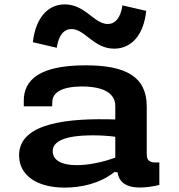

<svg xmlns="http://www.w3.org/2000/svg" viewBox="-20 -844 818 876"><path d="M371 -546C155.5 -546 88.5 -476.5 88.5 -384.5V-359H218L218.5 -377.5C218.5 -422.5 262.5 -449 354 -449.5C419.5 -449.5 506 -435 506 -360V-299C298 -305.5 67 -286 67 -135.5C67 -43.5 149 12 275 12C346.5 12 434 -5 501 -58.5H516C521.5 -21 545.5 11.5 618.5 11.5C644.5 11.5 674.5 7.5 707 0V-103C661.5 -100.5 649.5 -109 649.5 -143.5V-358C649.5 -493.5 555 -546 371 -546ZM130 -651.5 239 -626C247 -683 272 -711.5 306 -711.5C368 -711.5 407 -622 501 -622C580 -622 636 -685 647 -794.5L538.5 -819.5C530.5 -762 505.5 -734.5 471.5 -734.5C409.5 -734.5 369.5 -824 275.5 -824C197 -824 142 -760.5 130 -651.5ZM220.5 -154C220.5 -198 272 -226.5 404.5 -226.5C441 -226.5 476.5 -224 506 -220V-125C449.5 -104 384 -90.5 330.5 -90.5C260 -90.5 220.5 -113.5 220.5 -154Z"/></svg>

Font: Monaspace Neon Wide
Style: Bold
Weight: 700
Width: 7
Designer: Riley Cran & the Lettermatic Team
Foundry: Lettermatic
Version: Version 1.000 (Monaspace Neon)